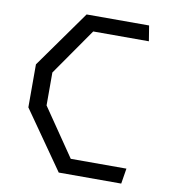

<svg xmlns="http://www.w3.org/2000/svg" viewBox="-82 -801 784 873"><g transform="rotate(10 310.0 -365.0)"><path d="M247.5 0H536L547.5 -71H290.5L140 -291V-443L290.5 -659H547.5L536 -730H247.5L60 -466.5V-268Z"/></g></svg>

Font: Monaspace Krypton Light
Style: Regular
Weight: 300
Designer: Riley Cran & the Lettermatic Team
Foundry: Lettermatic
Version: Version 1.101 (Monaspace Krypton)